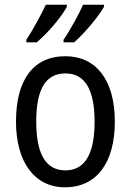

<svg xmlns="http://www.w3.org/2000/svg" viewBox="-20 -786 555 816"><path d="M422 -757V-766H333C317 -729 279 -659 250 -617V-606H295C336 -641 400 -717 422 -757ZM264 -757V-766H175C157 -728 121 -661 92 -617V-606H136C183 -645 242 -715 264 -757ZM468 -269C468 -449 386 -547 258 -547C121 -547 48 -446 48 -269C48 -97 127 10 256 10C393 10 468 -97 468 -269ZM134 -269C134 -402 171 -474 258 -474C343 -474 382 -402 382 -269C382 -135 343 -62 258 -62C172 -62 134 -136 134 -269Z"/></svg>

Font: Noto Sans Oriya Cond
Style: Regular
Weight: 400
Width: 3
Designer: Amélie Bonet and Sol Matas
Foundry: Google LLC
Version: Version 2.006